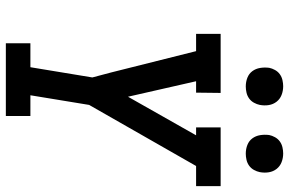

<svg xmlns="http://www.w3.org/2000/svg" viewBox="-186 -803 989 657"><g transform="rotate(90 308.5 -474.5)"><path d="M128 0V-84H210L245 -296L228 -360L155 -651H96V-735H298L297 -651H258L311 -418L443 -651H416V-735H617V-651H548L339 -285L306 -84H377V0ZM506 -821Q490 -821 476 -826.5Q462 -832 453.5 -843.5Q445 -855 442.5 -870Q440 -885 442 -901Q444 -911 449.5 -921Q455 -931 464 -937.5Q473 -944 484 -946.5Q495 -949 505 -949Q521 -949 535 -943.5Q549 -938 558 -926.5Q567 -915 569.5 -900Q572 -885 569 -869Q567 -859 561.5 -849Q556 -839 547 -832.5Q538 -826 527 -823.5Q516 -821 506 -821ZM276 -821Q260 -821 246 -826.5Q232 -832 223.5 -843.5Q215 -855 212.5 -870Q210 -885 212 -901Q214 -911 219.5 -921Q225 -931 234 -937.5Q243 -944 254 -946.5Q265 -949 275 -949Q291 -949 305 -943.5Q319 -938 328 -926.5Q337 -915 339.5 -900Q342 -885 339 -869Q337 -859 331.5 -849Q326 -839 317 -832.5Q308 -826 297 -823.5Q286 -821 276 -821Z"/></g></svg>

Font: Iosevka Etoile Medium
Style: Italic
Weight: 500
Italic angle: -9°
Designer: Belleve Invis
Foundry: Belleve Invis
Version: Version 22.1.2; ttfautohint (v1.8.4)